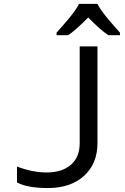

<svg xmlns="http://www.w3.org/2000/svg" viewBox="-20 -951 640 981"><path d="M66.9 -19V-100.1Q146 -69.8 217.8 -69.8Q296.4 -69.8 341.8 -108.6Q387.2 -147.5 387.2 -219.2V-713.9H478V-220.2Q478 -114.7 409.4 -52.5Q340.8 9.8 225.1 9.8Q119.1 9.8 66.9 -19ZM592.8 -771H533.7Q492.2 -798.3 430.7 -861.8Q365.7 -795.4 327.6 -771H269V-784.2Q281.2 -798.3 297.9 -816.9Q365.7 -892.6 383.8 -931.2H478Q496.1 -892.6 564 -816.9L592.8 -784.2Z"/></svg>

Font: Noto Mono
Style: Regular
Weight: 400
Designer: Monotype Design Team
Foundry: Monotype Imaging Inc.
Version: Version 1.00